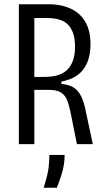

<svg xmlns="http://www.w3.org/2000/svg" viewBox="-20 -680 498 906"><path d="M69 0V-660H209Q243 -660 273 -653Q303 -646 327.5 -632Q352 -618 370 -595.5Q388 -573 397.5 -542.5Q407 -512 407 -471Q407 -440 400.5 -412Q394 -384 378.5 -360Q363 -336 336.5 -319.5Q310 -303 270 -295V-284Q303 -281 325 -268.5Q347 -256 361.5 -228.5Q376 -201 385 -154L418 0H343L312 -154Q306 -183 297 -206.5Q288 -230 268.5 -243Q249 -256 211 -256H142V0ZM142 -317H186Q203 -317 223 -319Q243 -321 262.5 -328.5Q282 -336 298 -351.5Q314 -367 324 -393.5Q334 -420 334 -460Q334 -498 325 -523Q316 -548 302 -562.5Q288 -577 270 -584Q252 -591 233.5 -593Q215 -595 199 -595H142ZM186 206Q206 143 209.5 109.5Q213 76 213 51H285Q285 96 272 138Q259 180 248 206Z"/></svg>

Font: Bricolage Grotesque Condensed Light
Style: Regular
Weight: 300
Width: 3
Designer: Mathieu Triay
Foundry: Atelier Triay
Version: Version 1.000;gftools[0.9.30]